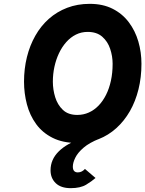

<svg xmlns="http://www.w3.org/2000/svg" viewBox="-20 -732 756 999"><path d="M383 12Q307 12 253.8 -14.8Q200.5 -41.5 167.8 -86.8Q135 -132 120 -189.2Q105 -246.5 105 -307Q105 -374 120 -434.8Q135 -495.5 163.8 -546.2Q192.5 -597 234.2 -634Q276 -671 329.5 -691.5Q383 -712 447 -712Q515.5 -712 566.2 -686.2Q617 -660.5 650.2 -616.2Q683.5 -572 699.8 -516.2Q716 -460.5 716 -400Q716 -329.5 700.5 -267Q685 -204.5 655.8 -153.5Q626.5 -102.5 585.2 -65.2Q544 -28 493 -8Q442 12 383 12ZM382 -134Q414 -134 442 -146.5Q470 -159 492.8 -182.5Q515.5 -206 532 -239Q548.5 -272 557.2 -312.5Q566 -353 566 -400Q566 -439.5 553.2 -477.8Q540.5 -516 512 -541Q483.5 -566 436 -566Q403 -566 375 -552Q347 -538 324.8 -513Q302.5 -488 287 -455.2Q271.5 -422.5 263.2 -384.5Q255 -346.5 255 -307Q255 -266 267.2 -226.2Q279.5 -186.5 307.2 -160.2Q335 -134 382 -134ZM348 247Q297 247 270 221Q243 195 243 154Q243 97.5 286.2 55.2Q329.5 13 403 -10H497Q445 10.5 414.8 36.5Q384.5 62.5 371.8 88.5Q359 114.5 359 135Q359 150.5 365.8 157.8Q372.5 165 385 165Q396.5 165 406 159.8Q415.5 154.5 422 147L477 194Q458.5 210.5 428.5 228.8Q398.5 247 348 247Z"/></svg>

Font: Overpass Black
Style: Italic
Weight: 900
Italic angle: -10°
Designer: Delve Withrington, Dave Bailey, Thomas Jockin
Foundry: Delve Fonts LLC
Version: Version 4.000